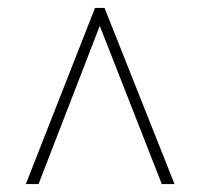

<svg xmlns="http://www.w3.org/2000/svg" viewBox="-20 -734 505 483"><path d="M45 -271H77L231 -669L387 -271H419L243 -714H219Z"/></svg>

Font: Noto Serif Hebrew Condensed Thin
Style: Regular
Weight: 100
Width: 3
Designer: Monotype Design Team
Foundry: Monotype Imaging Inc.
Version: Version 2.004